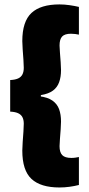

<svg xmlns="http://www.w3.org/2000/svg" viewBox="-20 -698 392 848"><path d="M328.5 -667.5V-545Q321.5 -546.5 312.5 -547.8Q303.5 -549 293.5 -549Q266 -549 254.5 -536.8Q243 -524.5 243 -497Q243 -486 244.8 -465Q246.5 -444 248 -422.8Q249.5 -401.5 249.5 -388.5Q249.5 -358 241.2 -335Q233 -312 213.8 -297.8Q194.5 -283.5 160.5 -278V-269.5L153.5 -273Q190.5 -268.5 211.5 -253.8Q232.5 -239 241 -215.8Q249.5 -192.5 249.5 -161Q249.5 -148.5 248 -127Q246.5 -105.5 244.8 -84.8Q243 -64 243 -52.5Q243 -25 255 -12.8Q267 -0.5 295.5 -0.5Q305 -0.5 313.5 -1.8Q322 -3 328.5 -4.5V119Q309 124 287 127Q265 130 242.5 130Q159.5 130 119 92.2Q78.5 54.5 78.5 -33Q78.5 -47.5 80.2 -70.8Q82 -94 83.5 -116.8Q85 -139.5 85 -151.5Q85 -169 79 -180.5Q73 -192 60 -198Q47 -204 25 -205V-344.5Q47 -345.5 60 -351.5Q73 -357.5 79 -369.2Q85 -381 85 -398.5Q85 -411 83.5 -433.5Q82 -456 80.2 -479.2Q78.5 -502.5 78.5 -516.5Q78.5 -603 119 -640.8Q159.5 -678.5 242.5 -678.5Q265 -678.5 287.2 -675.2Q309.5 -672 328.5 -667.5Z"/></svg>

Font: Anek Odia ExtraBold
Style: Regular
Weight: 800
Designer: Yesha Goshar & Mahesh Sahu (Odia), Yesha Goshar (Latin)
Foundry: Ek Type
Version: Version 1.003